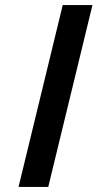

<svg xmlns="http://www.w3.org/2000/svg" viewBox="-20 -736 437 756"><path d="M53 0 227 -716H344L170 0Z"/></svg>

Font: Montagu Slab 24pt
Style: Bold
Weight: 700
Designer: Florian Karsten
Foundry: Florian Karsten
Version: Version 1.000